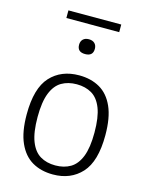

<svg xmlns="http://www.w3.org/2000/svg" viewBox="-130 -956 804 1046"><g transform="rotate(15 272.0 -433.0)"><path d="M272 9.5Q205 9.5 155.2 -19.2Q105.5 -48 77.8 -109.8Q50 -171.5 50 -270.5Q50 -418 110.5 -483.8Q171 -549.5 272 -549.5Q339 -549.5 388.8 -521Q438.5 -492.5 466 -431Q493.5 -369.5 493.5 -270.5Q493.5 -123 432.8 -56.8Q372 9.5 272 9.5ZM272 -41.5Q321 -41.5 357 -62.8Q393 -84 412.8 -134Q432.5 -184 432.5 -269Q432.5 -356 412.8 -406.2Q393 -456.5 357 -477.8Q321 -499 272 -499Q223 -499 186.8 -477.8Q150.5 -456.5 130.8 -406.8Q111 -357 111 -272Q111 -185 130.8 -134.8Q150.5 -84.5 186.5 -63Q222.5 -41.5 272 -41.5ZM272 -669.5Q227.5 -669.5 227.5 -710.5Q227.5 -730 239.2 -741.5Q251 -753 272 -753Q293 -753 304.8 -741.5Q316.5 -730 316.5 -710.5Q316.5 -669.5 272 -669.5ZM123 -833V-876H421V-833Z"/></g></svg>

Font: Encode Sans Lt
Style: Regular
Weight: 300
Designer: Multiple Designers
Foundry: Impallari Type
Version: Version 3.002; ttfautohint (v1.8.3) -l 8 -r 50 -G 200 -x 14 